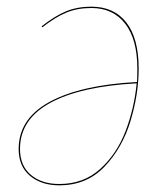

<svg xmlns="http://www.w3.org/2000/svg" viewBox="-20 -546 500 576"><path d="M396 -340Q396 -264 371.5 -183Q347 -102 293.5 -46Q240 10 158 10Q104 10 70 -18.5Q36 -47 36 -99Q36 -190 129 -240.5Q222 -291 391 -300Q392 -314 392 -340Q392 -428 355.5 -475Q319 -522 254 -522Q212 -522 178.5 -508Q145 -494 107 -464L105 -467Q144 -498 178 -512Q212 -526 254 -526Q322 -526 359 -478.5Q396 -431 396 -340ZM390 -296Q222 -287 131 -237.5Q40 -188 40 -99Q40 -49 72.5 -21.5Q105 6 158 6Q231 6 281 -39.5Q331 -85 357 -153.5Q383 -222 390 -296Z"/></svg>

Font: Fira Sans Condensed Four
Style: Italic
Weight: 100
Width: 3
Italic angle: -8°
Designer: bBox Type GmbH & Carrois Corporate GbR & Edenspiekermann AG
Foundry: bBox Type GmbH & Carrois Corporate GbR & Edenspiekermann AG
Version: Version 4.301